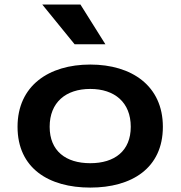

<svg xmlns="http://www.w3.org/2000/svg" viewBox="-20 -838 818 870"><path d="M718 -263.5C718 -449.5 576.5 -545.5 389 -545.5C201 -545.5 59.5 -449.5 59.5 -263.5C59.5 -75.5 201 12 389 12C576.5 12 718 -75.5 718 -263.5ZM171.5 -817.5 318 -637.5H457.5L344.5 -817.5ZM205 -263.5C205 -374 278 -435 389 -435C499.5 -435 572.5 -374 572.5 -263.5C572.5 -154 499.5 -98.5 389 -98.5C278 -98.5 205 -154 205 -263.5Z"/></svg>

Font: Monaspace Neon Wide
Style: Bold
Weight: 700
Width: 7
Designer: Riley Cran & the Lettermatic Team
Foundry: Lettermatic
Version: Version 1.000 (Monaspace Neon)